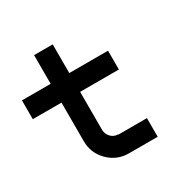

<svg xmlns="http://www.w3.org/2000/svg" viewBox="-149 -816 966 966"><g transform="rotate(-30 333.5 -333.5)"><path d="M333.3 0Q264.2 0 215.4 -48.8Q166.7 -97.5 166.7 -166.7V-390.8H0V-500H166.7V-666.7H275V-500H500V-390.8H275V-166.7Q276.7 -144.2 292.9 -127.1Q309.2 -110 333.3 -110V-108.3H500V0Z"/></g></svg>

Font: 0xA000-Mono
Style: Mono-Bold
Weight: 700
Version: Version 0.1